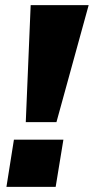

<svg xmlns="http://www.w3.org/2000/svg" viewBox="-20 -725 364 745"><path d="M80 -251 99 -705H324L199 -251ZM5 0 34 -183H226L196 0Z"/></svg>

Font: Nunito Sans 10pt Black
Style: Italic
Weight: 900
Italic angle: -9°
Designer: Vernon Adams
Foundry: Vernon Adams
Version: Version 3.101;gftools[0.9.27]